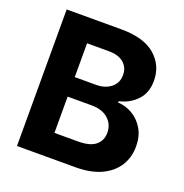

<svg xmlns="http://www.w3.org/2000/svg" viewBox="-130 -844 921 961"><g transform="rotate(20 330.5 -363.5)"><path d="M63.2 0V-727.3H354.4Q474.8 -727.3 535.3 -674.9Q595.9 -622.5 595.9 -540.8Q595.9 -476.6 558.6 -437Q521.3 -397.4 464.5 -384.6V-377.5Q506 -375.7 542.4 -354Q578.8 -332.4 601.6 -293.7Q624.3 -255 624.3 -201Q624.3 -143.1 595.7 -97.7Q567.1 -52.2 511.4 -26.1Q455.6 0 373.9 0ZM217 -125.7H342.3Q407 -125.7 436.3 -150.6Q465.6 -175.4 465.6 -216.3Q465.6 -261.4 433.4 -290.1Q401.3 -318.9 345.9 -318.9H217ZM217 -422.9H331Q378.2 -422.9 409.4 -447.6Q440.7 -472.3 440.7 -515.3Q440.7 -554.7 412.8 -578.8Q384.9 -603 333.8 -603H217Z"/></g></svg>

Font: Inter UI
Style: Bold
Weight: 700
Designer: Rasmus Andersson
Foundry: rsms
Version: 3.2;8d6f07862